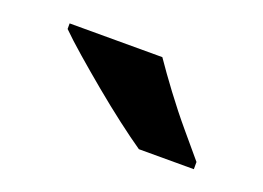

<svg xmlns="http://www.w3.org/2000/svg" viewBox="-42 -849 446 325"><g transform="rotate(20 181.0 -686.0)"><path d="M207 -766Q222 -744 242.5 -716.5Q263 -689 284.5 -663.5Q306 -638 322 -619V-606H223Q204 -619 178.5 -638.5Q153 -658 126.5 -680Q100 -702 77 -722Q54 -742 40 -756V-766Z"/></g></svg>

Font: Noto Sans Thaana
Style: Regular
Weight: 400
Designer: Monotype Design Team
Foundry: Monotype Imaging Inc.
Version: Version 2.001